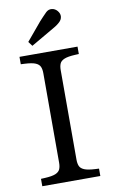

<svg xmlns="http://www.w3.org/2000/svg" viewBox="-100 -972 600 1023"><g transform="rotate(-10 200.0 -460.5)"><path d="M43 0V-40L64 -41Q104 -43 122.5 -51Q141 -59 147 -73Q153 -87 153 -108V-592Q153 -613 147 -627Q141 -641 122.5 -649Q104 -657 64 -659L43 -660V-700H357V-660L336 -659Q297 -657 278 -649Q259 -641 253 -627Q247 -613 247 -592V-108Q247 -87 253 -73Q259 -59 278 -51Q297 -43 336 -41L357 -40V0ZM121 -746 103 -770 185 -868Q196 -880 205.5 -890Q215 -900 225 -910Q239 -923 256.5 -921Q274 -919 286 -905Q299 -890 297.5 -873Q296 -856 281 -843Q270 -833 258.5 -826Q247 -819 233 -811Z"/></g></svg>

Font: Hedvig Letters Serif 12pt
Style: Regular
Weight: 400
Designer: Alexander Örn & Tor Weibull
Foundry: Kanon Foundry
Version: Version 1.000; ttfautohint (v1.8.4.7-5d5b)